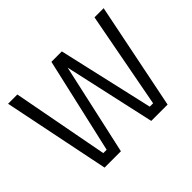

<svg xmlns="http://www.w3.org/2000/svg" viewBox="-143 -932 1172 1172"><g transform="rotate(-45 443.0 -346.0)"><path d="M30 -692H110L228 -68H257L398 -686H488L629 -68H658L776 -692H855L715 0H574L443 -591L312 0H171Z"/></g></svg>

Font: Titillium Web
Style: Regular
Weight: 400
Version: Version 1.001;PS 57.000;hotconv 1.0.70;makeotf.lib2.5.55311